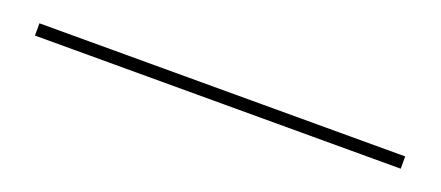

<svg xmlns="http://www.w3.org/2000/svg" viewBox="-9 -97 675 294"><g transform="rotate(20 328.0 50.0)"><path d="M30 40H626V60H30Z"/></g></svg>

Font: Big Shoulders Stencil Display Medium
Style: Regular
Weight: 500
Designer: Patric King
Foundry: XO Type Co
Version: Version 1.000